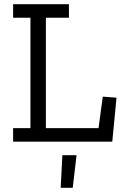

<svg xmlns="http://www.w3.org/2000/svg" viewBox="-20 -670 585 908"><path d="M324 218H267L275 64H342ZM42 0V-64H124V-586H42V-650H306V-586H197V-64H446L466 -213L531 -208L511 0Z"/></svg>

Font: Zilla Slab Regular
Style: Regular
Weight: 400
Designer: Typotheque.com
Foundry: Typotheque type foundry
Version: Version 1.0; 2017